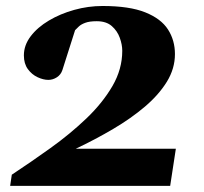

<svg xmlns="http://www.w3.org/2000/svg" viewBox="-20 -608 666 628"><path d="M13.2 0 18.6 -36.6Q81.5 -78.1 145.5 -124Q209.5 -169.9 262.5 -220.5Q315.4 -271 347.7 -326.4Q379.9 -381.8 379.9 -441.9Q379.9 -461.9 371.8 -484.4Q363.8 -506.8 345.7 -522.7Q327.6 -538.6 296.4 -538.6Q272.5 -538.6 258.8 -533.4Q245.1 -528.3 238 -521.5Q231 -514.6 225.6 -509.3L184.1 -378.9Q179.2 -363.8 166 -355.2Q152.8 -346.7 138.2 -346.7Q121.6 -346.7 102.8 -355.5Q84 -364.3 71 -382.1Q58.1 -399.9 58.1 -426.8Q58.1 -460 80.3 -489.3Q102.5 -518.6 139.9 -540.8Q177.2 -563 222.9 -575.7Q268.6 -588.4 315.4 -588.4Q403.3 -588.4 455.1 -567.6Q506.8 -546.9 529.5 -511.5Q552.2 -476.1 552.2 -431.2Q552.2 -383.8 525.9 -340.8Q499.5 -297.9 454.1 -259.3Q408.7 -220.7 350.3 -186.3Q292 -151.9 228 -121.6H555.2L536.6 0Z"/></svg>

Font: Gelasio
Style: Bold Italic
Weight: 700
Italic angle: -8.5°
Designer: Eben Sorkin
Foundry: Eben Sorkin
Version: Version 1.008